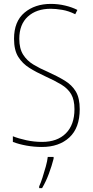

<svg xmlns="http://www.w3.org/2000/svg" viewBox="-20 -744 475 985"><path d="M389 -184Q389 -88 336 -39Q283 10 195 10Q155 10 116 3Q77 -4 46 -16V-45Q76 -33 115.5 -24.5Q155 -16 196 -16Q274 -16 318 -60Q362 -104 362 -184Q362 -232 345 -261Q328 -290 294 -310.5Q260 -331 211 -353Q167 -373 131 -395.5Q95 -418 73.5 -452.5Q52 -487 52 -545Q52 -634 105.5 -679Q159 -724 241 -724Q278 -724 314 -715.5Q350 -707 377 -693L366 -671Q332 -688 299 -693.5Q266 -699 240 -699Q167 -699 123 -659Q79 -619 79 -545Q79 -495 98.5 -464Q118 -433 151 -413Q184 -393 224 -376Q275 -353 312 -330.5Q349 -308 369 -274.5Q389 -241 389 -184ZM255 70Q246 106 231 146.5Q216 187 196 221H181V212Q189 195 198 167Q207 139 215 110Q223 81 225 61H255Z"/></svg>

Font: Noto Sans Gurmukhi UI Condensed Thin
Style: Regular
Weight: 100
Width: 3
Designer: Jelle Bosma - Monotype Design Team
Foundry: Monotype Imaging Inc.
Version: Version 2.004; ttfautohint (v1.8.4.7-5d5b)